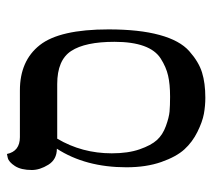

<svg xmlns="http://www.w3.org/2000/svg" viewBox="-49 -548 608 550"><g transform="rotate(-90 255.0 -273.0)"><path d="M289.1 -413.1H132.8Q90.8 -342.3 90.8 -256.8Q90.8 -210 102.3 -177Q113.8 -144 128.9 -127.4Q144 -110.8 168.9 -101.8Q193.8 -92.8 210.4 -91.3Q227.1 -89.8 252.9 -89.8Q289.1 -89.8 313.5 -95.5Q337.9 -101.1 362.1 -116.5Q386.2 -131.8 398.2 -165Q410.2 -198.2 410.2 -249Q410.2 -333 384 -373Q357.9 -413.1 289.1 -413.1ZM250 11.2Q227.1 11.2 204.1 7.1Q181.2 2.9 152.1 -11.5Q123 -25.9 102.1 -48.8Q81.1 -71.8 65.9 -115Q50.8 -158.2 50.8 -214.8Q50.8 -332 104 -414.1Q73.2 -414.1 58.1 -438.5Q43 -462.9 43 -485.8Q43 -516.6 54.4 -534.2Q65.9 -551.8 77.6 -554.7L88.9 -557.1Q96.7 -520 137.2 -520H271Q356 -520 400.9 -462.9Q445.8 -405.8 445.8 -266.1Q445.8 -178.2 429.9 -120.1Q414.1 -62 383.5 -34.9Q353 -7.8 322.5 1.7Q292 11.2 250 11.2Z"/></g></svg>

Font: Linux Libertine
Style: Regular
Weight: 400
Designer: Philipp H. Poll
Foundry: Philipp H. Poll
Version: Version 5.3.0 ; ttfautohint (v0.9)